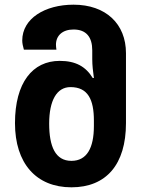

<svg xmlns="http://www.w3.org/2000/svg" viewBox="-20 -790 618 820"><path d="M285 10C434 10 518 -88 518 -264V-563C518 -688 432 -770 294 -770C172 -770 75 -711 75 -617C75 -605 78 -592 82 -578H221C220 -585 219 -592 219 -599C219 -638 247 -664 294 -664C349 -664 374 -631 374 -575V-538C374 -511 377 -486 381 -457H376C346 -506 303 -530 235 -530C119 -530 44 -437 44 -264C44 -93 134 10 285 10ZM285 -103C216 -103 190 -165 190 -262C190 -360 222 -418 281 -418C356 -418 381 -364 381 -275V-252C381 -158 351 -103 285 -103Z"/></svg>

Font: Noto Sans Georgian SemiCondensed Bold
Style: Regular
Weight: 700
Width: 4
Designer: Monotype Design Team, Akaki Razmadze
Foundry: Google LLC
Version: Version 2.005